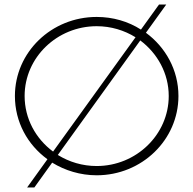

<svg xmlns="http://www.w3.org/2000/svg" viewBox="-20 -775 856 850"><path d="M626 -630 716 -755H684L604 -644C548 -680 480 -700 408 -700C208 -700 46 -544 46 -350C46 -235 102 -134 190 -70L100 55H132L211 -55C268 -20 336 1 408 1C608 1 770 -156 770 -350C770 -465 713 -566 626 -630ZM89 -350C89 -521 233 -659 408 -659C471 -659 530 -641 580 -610L215 -104C138 -161 89 -250 89 -350ZM408 -40C345 -40 286 -58 236 -89L601 -596C677 -539 727 -450 727 -350C727 -179 583 -40 408 -40Z"/></svg>

Font: Montserrat ExtraLight
Style: Regular
Weight: 250
Designer: Julieta Ulanovsky
Foundry: Julieta Ulanovsky
Version: Version 4.000